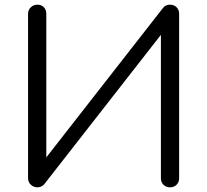

<svg xmlns="http://www.w3.org/2000/svg" viewBox="-20 -801 886 821"><path d="M140 0Q124 0 112 -11Q100 -22 100 -39V-742Q100 -759 112 -770Q124 -781 140 -781Q157 -781 167.5 -770Q178 -759 178 -742V-128L677 -767Q688 -781 707 -781Q724 -781 735 -770Q746 -759 746 -742V-39Q746 -22 735 -11Q724 0 707 0Q690 0 679 -11Q668 -22 668 -39V-652L169 -13Q164 -7 156 -3.5Q148 0 140 0Z"/></svg>

Font: Comfortaa
Style: Regular
Weight: 400
Designer: Johan Aakerlund
Foundry: Johan Aakerlund
Version: Version 3.104; ttfautohint (v1.8.1.43-b0c9)